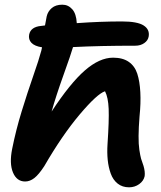

<svg xmlns="http://www.w3.org/2000/svg" viewBox="-20 -776 691 823"><path d="M87.9 2Q51.8 2 35.6 -36.6Q19.5 -75.2 32.2 -138.2Q48.3 -218.8 73 -299.1Q97.7 -379.4 122.3 -450Q147 -520.5 157.2 -559.1Q157.7 -561.5 158.7 -566.2Q159.7 -570.8 160.2 -573.2Q128.4 -578.1 114.7 -592.5Q101.1 -606.9 105 -627.9Q111.8 -661.1 157.2 -665Q159.7 -665.5 165 -666Q170.4 -666.5 172.9 -667Q175.8 -685.5 180.2 -706.1Q185.1 -727.1 201.9 -741.5Q218.8 -755.9 247.1 -755.9Q272.5 -755.9 289.8 -736.3Q307.1 -716.8 309.1 -676.8Q410.6 -684.1 502 -684.1Q569.3 -684.1 595.9 -666.7Q622.6 -649.4 617.2 -619.1Q614.3 -602.5 598.4 -591.3Q582.5 -580.1 560.1 -580.1Q409.2 -580.1 293 -574.2Q285.2 -546.4 252.4 -455.1Q219.7 -363.8 201.2 -297.9Q280.8 -419.4 343.8 -474.1Q406.7 -528.8 464.8 -528.8Q505.9 -528.8 531.7 -511Q557.6 -493.2 568.4 -460.2Q579.1 -427.2 581.5 -380.6Q584 -334 578.1 -276.9Q574.2 -228.5 574 -193.1Q573.7 -157.7 577.4 -133.3Q581.1 -108.9 584.7 -95.9Q588.4 -83 595.2 -64.9Q602.5 -40 600.1 -21Q595.7 -0.5 576.7 13.2Q557.6 26.9 533.2 26.9Q504.4 26.9 484.4 11Q464.4 -4.9 454.6 -32.2Q444.8 -59.6 441.7 -90.8Q438.5 -122.1 440.9 -158.2Q447.8 -260.3 445.8 -309.3Q443.8 -358.4 430.2 -384.8Q397 -374.5 321.5 -285.2Q246.1 -195.8 169.9 -64Q146 -27.3 127 -12.7Q107.9 2 87.9 2Z"/></svg>

Font: Shantell Sans Irregular
Style: Italic
Weight: 600
Italic angle: -11.31°
Designer: Stephen Nixon, Anya Danilova, Shantell Martin
Foundry: Arrow Type
Version: Version 1.006;[9816181b4]